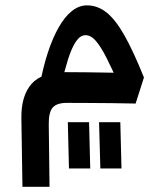

<svg xmlns="http://www.w3.org/2000/svg" viewBox="-20 -384 626 723"><path d="M64.5 319.3 60.5 60.1Q59.6 -23.4 98.6 -67.9Q137.7 -112.3 227.5 -112.3Q262.7 -112.3 303.2 -111.8Q343.8 -111.3 383.1 -110.6Q422.4 -109.9 452.6 -109.4L425.3 -71.8Q401.4 -126 380.9 -166.5Q360.4 -207 341.6 -229.2Q322.8 -251.5 302.2 -251.5Q282.2 -251.5 266.1 -227.8Q250 -204.1 236.3 -160.9Q222.7 -117.7 209 -58.1L130.4 -66.9Q142.6 -132.3 160.4 -186.5Q178.2 -240.7 200.9 -280.8Q223.6 -320.8 250.5 -342.3Q277.3 -363.8 307.6 -363.8Q347.7 -363.8 381.3 -336.9Q415 -310.1 448.7 -250.5Q482.4 -190.9 522 -92.3L490.7 5.9Q451.2 4.9 401.1 4.4Q351.1 3.9 305.4 3.7Q259.8 3.4 231.4 3.4Q194.3 3.4 178.7 20.8Q163.1 38.1 163.6 84L166.5 319.3ZM357.9 250.5 353 76.2H433.1L437.5 250.5ZM239.7 250.5 235.4 76.2H315.4L319.8 250.5Z"/></svg>

Font: Cascadia Mono Medium
Style: Regular
Weight: 500
Monospace: yes
Designer: Aaron Bell
Foundry: Saja Typeworks
Version: Version 2407.024